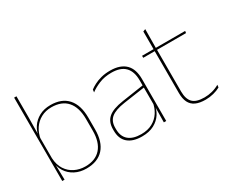

<svg xmlns="http://www.w3.org/2000/svg" viewBox="-104 -990 1582 1325"><g transform="rotate(-30 687.0 -327.0)"><path d="M270 9.5Q220 9.5 180.2 -11Q140.5 -31.5 117 -68.5Q93.5 -105.5 93 -155.5H87L98 -172Q101 -117.5 125.2 -80.8Q149.5 -44 187.8 -25.5Q226 -7 271 -7Q351 -7 394 -55.5Q437 -104 437 -196V-288.5Q437 -381 394.2 -429.8Q351.5 -478.5 269.5 -478.5Q223.5 -478.5 187 -459Q150.5 -439.5 127 -404.5Q103.5 -369.5 96 -323L87 -341.5H92.5Q97.5 -384 120.2 -418.8Q143 -453.5 181.5 -474.2Q220 -495 271.5 -495Q361 -495 408.2 -441.8Q455.5 -388.5 455.5 -288.5V-196Q455.5 -96 407.8 -43.2Q360 9.5 270 9.5ZM81 0V-664.5H99.5V-494.5L97.5 -356L98 -346.5V-138L97 -130.5L99.5 0Z M890.5 0 892.5 -128 891 -131.5V-292V-334.5Q891 -404.5 855.8 -441.2Q820.5 -478 747 -478Q692.5 -478 649.5 -460.2Q606.5 -442.5 577 -420L579.5 -441Q595 -453 618.8 -465.5Q642.5 -478 674.8 -486.5Q707 -495 747 -495Q788.5 -495 819 -484.2Q849.5 -473.5 869.8 -453Q890 -432.5 899.8 -402.8Q909.5 -373 909.5 -335V0ZM713.5 9.5Q641 9.5 601.8 -24.2Q562.5 -58 562.5 -123V-134.5Q562.5 -192.5 598.5 -224.2Q634.5 -256 719 -268.5L900 -295.5L900.5 -278.5L722.5 -252.5Q647.5 -241.5 614.2 -214.5Q581 -187.5 581 -135.5V-124Q581 -66.5 615.8 -36.8Q650.5 -7 716 -7Q768 -7 805.2 -27.2Q842.5 -47.5 865 -82.2Q887.5 -117 894 -160.5L903.5 -142H897.5Q893.5 -102.5 871.5 -67.8Q849.5 -33 810 -11.8Q770.5 9.5 713.5 9.5Z M1220 9Q1171.5 9 1141 -5.2Q1110.5 -19.5 1096 -49Q1081.5 -78.5 1081.5 -123V-462.5H1100V-124.5Q1100 -65.5 1127.5 -37Q1155 -8.5 1220.5 -8.5Q1251.5 -8.5 1281.8 -16.2Q1312 -24 1340 -40L1337.5 -20Q1314.5 -7 1283.2 1Q1252 9 1220 9ZM990 -457V-473H1333.5L1331 -457ZM1081.5 -468V-614L1101 -621.5L1099.5 -468Z"/></g></svg>

Font: Anek Bangla Medium Thin
Style: Regular
Weight: 250
Version: Version 1.003